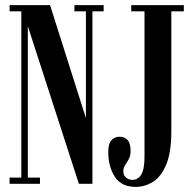

<svg xmlns="http://www.w3.org/2000/svg" viewBox="-20 -720 762 752"><path d="M17.5 0V-24.5H63.5V-675.5H17.5V-700H176L316.5 -257.5V-675.5H271.5V-700H386V-675.5H342V0H289L89 -617.5V-24.5H136.5V0ZM511.5 12Q455 12 429.5 -28Q404 -68 404 -125Q404 -157 416.5 -170.8Q429 -184.5 448.5 -184.5Q467.5 -184.5 479.5 -171.8Q491.5 -159 491.5 -129Q491.5 -110 484.5 -97Q477.5 -84 470.2 -73.2Q463 -62.5 463 -49.5Q463 -33 474 -24.2Q485 -15.5 498.5 -15.5Q520.5 -15.5 533.2 -36.2Q546 -57 546 -107.5V-675.5H494V-700H700V-675.5H651V-206.5Q651 -121.5 630.5 -74Q610 -26.5 578.2 -7.2Q546.5 12 511.5 12Z"/></svg>

Font: Imbue 50pt SemiBold
Style: Regular
Weight: 600
Designer: Tyler Finck
Foundry: Etcetera Type Company
Version: Version 1.102; ttfautohint (v1.8.3)